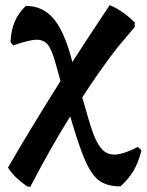

<svg xmlns="http://www.w3.org/2000/svg" viewBox="-20 -489 572 749"><path d="M532 98Q519 147 500.5 178Q482 209 450 238Q400 238 369.5 217.5Q339 197 313.5 140Q288 83 254 -35Q177 88 98 240L85 238Q59 219 42 202.5Q25 186 11 165Q94 21 216 -173L197 -241Q183 -293 167.5 -313.5Q152 -334 123 -334Q95 -334 32 -312L21 -324Q24 -414 81 -466Q145 -466 186.5 -419Q228 -372 257 -267L262 -247Q324 -343 408 -469Q459 -448 506 -401L505 -383L436 -301Q366 -210 301 -109Q327 -15 341.5 26Q356 67 375.5 90.5Q395 114 426 114Q460 114 518 84Z"/></svg>

Font: Alegreya
Style: Bold
Weight: 700
Designer: Juan Pablo del Peral
Foundry: Huerta Tipografica
Version: Version 2.008; ttfautohint (v1.8)